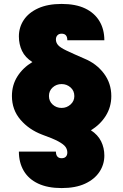

<svg xmlns="http://www.w3.org/2000/svg" viewBox="-20 -733 620 966"><path d="M290 213.2Q220 213.2 171.9 190.6Q123.8 168 99.4 126.4Q75 84.8 75 29.7H261.3Q261.3 45.8 268.5 54.4Q275.7 63 290 63Q304.3 63 311.5 55.2Q318.7 47.3 318.7 34.5Q318.7 19 309.5 6Q300.3 -7 273.3 -21.7Q246.2 -36.3 191.8 -55.7Q125.8 -80.7 82.9 -130.7Q40 -180.7 40 -250Q40 -305.2 67.8 -348.9Q95.7 -392.7 143 -420.8Q106.7 -443.5 90.8 -476.9Q75 -510.3 75 -549.7Q75 -595.2 99.4 -632.2Q123.8 -669.2 171.9 -691.2Q220 -713.2 290 -713.2Q360.8 -713.2 408.2 -690.6Q455.5 -668 480.3 -626.7Q505 -585.5 505 -530.5H318.7Q318.7 -547.3 311.5 -555.4Q304.3 -563.5 290 -563.5Q276.3 -563.5 268.8 -555.3Q261.3 -547.2 261.3 -534.5Q261.3 -518.7 272 -506.3Q282.7 -493.8 313.5 -479Q344.3 -464.2 404 -438.3Q465.2 -413.2 502.6 -363.6Q540 -314 540 -249.5Q540 -194.7 512.1 -150.2Q484.2 -105.7 437.3 -77.7Q472.5 -54.8 488.8 -21.8Q505 11.2 505 49.7Q505 94.5 480.3 131.8Q455.5 169.2 407.8 191.2Q360.2 213.2 290 213.2ZM290 -190Q315.8 -190 334.9 -207.2Q354 -224.3 354 -249.5Q354 -276.5 334.9 -293.2Q315.8 -310 290 -310Q263.7 -310 245 -293.1Q226.3 -276.2 226.3 -250Q226.3 -223.8 245 -206.9Q263.7 -190 290 -190Z"/></svg>

Font: Golos Text
Style: Regular
Weight: 400
Designer: A.Korolkova, Vitaly Kuzmin
Foundry: ParaType Ltd
Version: Version 2.004